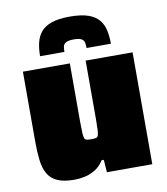

<svg xmlns="http://www.w3.org/2000/svg" viewBox="-82 -786 751 862"><g transform="rotate(-10 294.0 -354.5)"><path d="M189 8Q140 8 111 -5Q82 -18 67.5 -43.5Q53 -69 48.5 -106Q44 -143 44 -191V-510H258V-241Q258 -210 259 -193Q260 -176 263 -168.5Q266 -161 273.5 -159.5Q281 -158 293 -158Q307 -158 314.5 -159.5Q322 -161 325 -168.5Q328 -176 329 -193Q330 -210 330 -241V-510H544V0H337L333 -57H323Q306 -30 282.5 -16Q259 -2 234.5 3Q210 8 189 8ZM294 -717Q345 -717 377 -706Q409 -695 426 -674.5Q443 -654 449 -626Q455 -598 455 -565H344Q344 -578 342 -589Q340 -600 329.5 -606.5Q319 -613 294 -613Q269 -613 258 -606.5Q247 -600 245 -589Q243 -578 243 -565H132Q132 -598 138.5 -626Q145 -654 162 -674.5Q179 -695 211 -706Q243 -717 294 -717Z"/></g></svg>

Font: Saira Thin Black
Style: Regular
Weight: 900
Version: Version 1.101